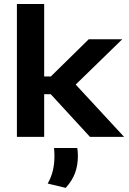

<svg xmlns="http://www.w3.org/2000/svg" viewBox="-20 -680 642 954"><path d="M427 0 232 -212H181.5V-300H232.5L421 -485H587.5L343.5 -247.5V-273.5L596.5 0ZM64 0V-660H199.5V0ZM364 55.5Q365.5 63.5 366.2 74Q367 84.5 367 95Q367 141 353 179.2Q339 217.5 306.5 253.5L217 232Q234 202 242.2 169.2Q250.5 136.5 250.5 96.5Q250.5 85.5 250 75.8Q249.5 66 248.5 55.5Z"/></svg>

Font: AnekLatin_SemiExpandedSemiBold
Style: Regular
Weight: 600
Width: 6
Designer: Yesha Goshar
Foundry: Ek Type
Version: Version 1.003